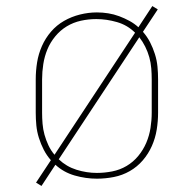

<svg xmlns="http://www.w3.org/2000/svg" viewBox="-20 -582 640 634"><path d="M117 32 99 21 148 -53Q134 -69 124.5 -87.5Q115 -106 108.5 -126.5Q102 -147 100 -168Q98 -189 98 -210V-320Q98 -348 102.5 -376Q107 -404 118.5 -430Q130 -456 148.5 -477.5Q167 -499 191.5 -513Q216 -527 244 -534Q272 -541 300 -541Q319 -541 337.5 -538Q356 -535 373.5 -528.5Q391 -522 407.5 -513Q424 -504 437 -492L483 -562L501 -551L452 -477Q466 -461 475.5 -442.5Q485 -424 491.5 -403.5Q498 -383 500 -362Q502 -341 502 -320V-210Q502 -182 497.5 -154Q493 -126 481.5 -100Q470 -74 451.5 -52.5Q433 -31 408.5 -17Q384 -3 356 2.5Q328 8 300 8Q263 8 226.5 -2.5Q190 -13 163 -38ZM160 -71 426 -474Q401 -499 366.5 -509Q332 -519 298 -519Q272 -519 247 -513.5Q222 -508 200.5 -495Q179 -482 162.5 -462Q146 -442 136.5 -419Q127 -396 123 -370.5Q119 -345 119 -320V-210Q119 -192 120.5 -173.5Q122 -155 127 -137Q132 -119 140 -102Q148 -85 160 -71ZM300 -11Q325 -11 350.5 -16Q376 -21 398 -34Q420 -47 436.5 -67Q453 -87 463 -110.5Q473 -134 477 -159.5Q481 -185 481 -210V-320Q481 -338 479.5 -356.5Q478 -375 473 -393Q468 -411 459.5 -428Q451 -445 440 -459L174 -56Q199 -32 232.5 -21.5Q266 -11 300 -11Z"/></svg>

Font: Iosevka Curly Slab ThEx
Style: Regular
Weight: 100
Width: 7
Monospace: yes
Designer: Belleve Invis
Foundry: Belleve Invis
Version: Version 11.1.0; ttfautohint (v1.8.3)